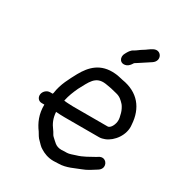

<svg xmlns="http://www.w3.org/2000/svg" viewBox="-164 -788 804 876"><g transform="rotate(30 238.5 -350.5)"><path d="M320 -559C334 -565 340 -577 344 -583C346 -586 350 -587 360 -594C378 -606 396 -618 415 -630C452 -654 425 -702 389 -683C373 -675 362 -664 349 -657C337 -650 325 -639 315 -634C301 -627 294 -614 287 -601C273 -578 288 -547 320 -559ZM178 -275C172 -275 164 -276 155 -277V-279C161 -307 170 -329 182 -355C209 -404 223 -446 280 -438C301 -435 321 -431 342 -425C364 -420 375 -409 389 -394C395 -387 404 -370 407 -358C411 -342 415 -330 413 -315C410 -293 397 -274 385 -274H203C196 -274 187 -275 178 -275ZM275 -15C316 -15 353 -36 381 -46C404 -54 427 -70 446 -82C475 -100 463 -133 442 -138C427 -141 418 -133 412 -129C384 -114 358 -97 326 -88C313 -84 296 -77 284 -77C275 -77 267 -77 256 -76C224 -76 214 -94 195 -110C189 -115 185 -127 177 -137C161 -158 150 -181 148 -214C160 -213 180 -212 193 -212H376C386 -212 396 -215 404 -218C444 -233 483 -284 476 -336C471 -420 425 -478 337 -492C322 -495 310 -499 294 -500C215 -507 174 -463 145 -411C125 -373 102 -334 95 -283C95 -283 94 -281 93 -278H80C62 -278 47 -263 45 -247C43 -230 54 -216 71 -216H85C84 -166 101 -128 124 -97C131 -86 138 -71 150 -61C159 -53 166 -42 181 -34C197 -24 220 -14 249 -14C258 -14 266 -15 275 -15Z"/></g></svg>

Font: PolanStronk
Style: BdIta
Weight: 700
Version: Version 1.0